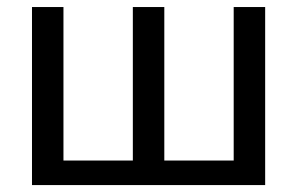

<svg xmlns="http://www.w3.org/2000/svg" viewBox="-20 -534 857 554"><path d="M72.3 0V-513.7H163.1V-70.8H363.3V-513.7H454.1V-70.8H654.3V-513.7H745.1V0Z"/></svg>

Font: RobotoFlex
Style: Regular
Weight: 400
Designer: Berlow after Robertson
Foundry: Google
Version: Version 2.136